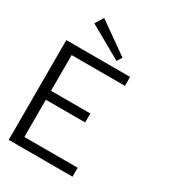

<svg xmlns="http://www.w3.org/2000/svg" viewBox="-203 -955 951 1062"><g transform="rotate(30 273.0 -424.0)"><path d="M431.2 0H23.9V-637.2H431.2V-580.1H90.8V-352.1H341.8V-294.9H90.8V-57.1H431.2ZM341.8 -708 321.8 -676.3 111.8 -794.9 144 -848.1Z"/></g></svg>

Font: Anonymous Pro
Style: Regular
Weight: 400
Monospace: yes
Designer: Mark Simonson
Version: Version 1.002